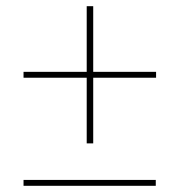

<svg xmlns="http://www.w3.org/2000/svg" viewBox="-20 -600 580 620"><path d="M260 -137V-349H56V-368H260V-580H281V-368H484V-349H281V-137ZM56 0V-19H483V0Z"/></svg>

Font: IBM Plex Sans Cond Thin
Style: Regular
Weight: 100
Width: 3
Designer: Mike Abbink, Paul van der Laan, Pieter van Rosmalen
Foundry: Bold Monday
Version: Version 1.3